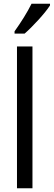

<svg xmlns="http://www.w3.org/2000/svg" viewBox="-20 -1009 288 1029"><path d="M248 -980V-989H149C127 -944 93 -890 58 -841V-829H112C154 -865 223 -940 248 -980ZM154 0V-760H71V0Z"/></svg>

Font: Noto Sans Lao Looped Condensed
Style: Regular
Weight: 400
Width: 3
Designer: Mark Frömberg, Ben Mitchell
Foundry: The Fontpad Ltd
Version: Version 1.003